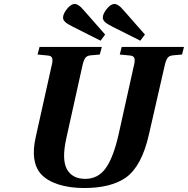

<svg xmlns="http://www.w3.org/2000/svg" viewBox="-20 -927 942 962"><path d="M159.2 -241.2 237.8 -594.2Q245.1 -621.1 241.9 -634.3Q238.8 -647.5 219.2 -648.9L168 -653.8L178.2 -691.9H490.2L480 -653.8L436 -649.9Q415.5 -648.4 407 -636.2Q398.4 -624 392.1 -594.2L312 -232.9Q288.6 -126 315.7 -78.4Q342.8 -30.8 407.2 -30.8Q471.7 -30.8 510.3 -85Q548.8 -139.2 575.2 -257.8L649.9 -594.2Q657.2 -621.1 653.8 -634.3Q650.4 -647.5 630.9 -648.9L580.1 -653.8L589.8 -691.9H901.9L892.1 -653.8L848.1 -649.9Q827.6 -648.4 819.1 -636.2Q810.5 -624 804.2 -594.2L726.1 -252.9Q690.4 -95.2 611.8 -38.1Q536.6 15.1 401.9 15.1Q329.1 15.1 272.7 -2.9Q216.3 -21 185.1 -55.2Q130.9 -116.2 159.2 -241.2ZM495.1 -838.9Q495.1 -857.4 514.9 -882.3Q534.7 -907.2 554.2 -907.2Q562 -907.2 571.5 -901.1Q581.1 -895 586.4 -889.4Q591.8 -883.8 603 -871.1L706.1 -753.9L683.1 -723.1L543.9 -793Q517.6 -806.2 506.3 -816.4Q495.1 -826.7 495.1 -838.9ZM295.9 -838.9Q295.9 -857.4 315.7 -882.3Q335.4 -907.2 355 -907.2Q362.8 -907.2 372.3 -901.1Q381.8 -895 387.2 -889.4Q392.6 -883.8 403.8 -871.1L506.8 -753.9L483.9 -723.1L345.2 -793Q318.4 -806.2 307.1 -816.4Q295.9 -826.7 295.9 -838.9Z"/></svg>

Font: Linguistics Pro
Style: Bold Italic
Weight: 700
Italic angle: -12°
Designer: Stefan Peev, Context Ltd
Foundry: Stefan Peev, Context Ltd
Version: Version 001.000